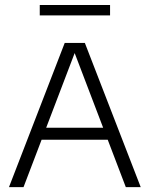

<svg xmlns="http://www.w3.org/2000/svg" viewBox="-20 -772 618 792"><path d="M17 0 247 -595H330L560.5 0H499L282.5 -567.5H293.5L77 0ZM132 -195.5 146.5 -245H430L444 -195.5ZM144 -708.5V-751.5H434V-708.5Z"/></svg>

Font: Encode Sans SC Light
Style: Regular
Weight: 300
Version: Version 3.002